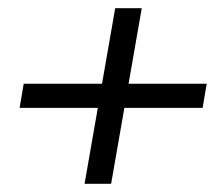

<svg xmlns="http://www.w3.org/2000/svg" viewBox="-20 -525 540 470"><path d="M187 -75 262 -505H327L252 -75ZM28 -261 38 -320H486L476 -261Z"/></svg>

Font: DM Sans 17pt Light
Style: Italic
Weight: 300
Italic angle: -10°
Version: Version 4.004;gftools[0.9.30]